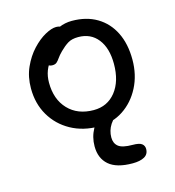

<svg xmlns="http://www.w3.org/2000/svg" viewBox="-107 -589 820 899"><g transform="rotate(-15 303.0 -139.0)"><path d="M318.2 12Q241.8 12 182.6 -20.7Q123.4 -53.4 89.8 -110.8Q56.2 -168.2 56.2 -242Q56.2 -298.2 76.7 -343.7Q97.2 -389.2 127.9 -422.1Q158.6 -455 190.3 -472.4Q222 -489.8 244.2 -489.8Q254.6 -489.8 262.5 -486.9Q270.4 -484 275 -477.7Q279.6 -471.4 279.6 -460.4Q279.6 -439.6 271.4 -423.8Q263.2 -408 237 -394.4Q205.2 -374.8 184.9 -352.4Q164.6 -330 154.7 -303.7Q144.8 -277.4 144.8 -246.2Q144.8 -165.2 191 -116.7Q237.2 -68.2 314.8 -68.2Q381.4 -68.2 421.4 -118.6Q461.4 -169 461.4 -253.2Q461.4 -329.6 426.8 -373.5Q392.2 -417.4 331.8 -417.4Q300.4 -417.4 281.2 -405.4Q262 -393.4 242 -373.4Q226.4 -357.8 218.5 -346.1Q210.6 -334.4 203 -327.7Q195.4 -321 181.8 -321Q167.6 -321 159.3 -329.7Q151 -338.4 151 -359.4Q151 -381.6 165.4 -406.1Q179.8 -430.6 204.2 -451.5Q228.6 -472.4 259 -485.4Q289.4 -498.4 322.2 -498.4Q393 -498.4 444.1 -467.9Q495.2 -437.4 522.7 -381.8Q550.2 -326.2 550.2 -250Q550.2 -175.8 519.6 -116.4Q489 -57 436.8 -22.5Q384.6 12 318.2 12ZM426.2 219.8Q348.6 219.8 311.2 187.5Q273.8 155.2 273.8 97Q273.8 51.8 295.1 13.3Q316.4 -25.2 352.4 -49.1Q388.4 -73 431.8 -73Q442.6 -73 449.1 -68Q455.6 -63 455.6 -54Q455.6 -47.2 451.3 -42.2Q447 -37.2 432 -30Q396.8 -13.4 378.5 15.2Q360.2 43.8 360.2 77Q360.2 105.6 379.2 120.9Q398.2 136.2 448.2 136.2Q480 136.2 492 145.5Q504 154.8 504 170.6Q504 196.4 483.1 208.1Q462.2 219.8 426.2 219.8Z"/></g></svg>

Font: Shantell Sans Light
Style: Regular
Weight: 300
Designer: Stephen Nixon, Anya Danilova, Shantell Martin
Foundry: Arrow Type
Version: Version 1.011;[c5ecc13dd]